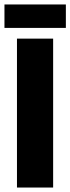

<svg xmlns="http://www.w3.org/2000/svg" viewBox="-25 -840 315 860"><path d="M51 0V-667H213V0ZM-5 -820H270V-715H-5Z"/></svg>

Font: Epunda Sans ExtraBold
Style: Regular
Weight: 800
Designer: Simon Atzbach
Foundry: typofactur
Version: Version 2.204; ttfautohint (v1.8.4.7-5d5b)